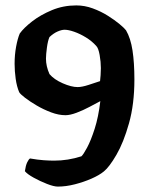

<svg xmlns="http://www.w3.org/2000/svg" viewBox="-20 -585 559 710"><path d="M194 105Q179 105 153.5 95Q128 85 104.5 72Q81 59 72 48Q75 27 80.5 15.5Q86 4 91 1Q120 6 141.5 7.5Q163 9 180 9Q206 9 231 5Q256 1 281 -7Q288 -13 302 -39Q316 -65 330 -108.5Q344 -152 351 -211Q334 -202 310.5 -189.5Q287 -177 263 -168Q239 -159 222 -159Q197 -159 169 -169.5Q141 -180 115.5 -195Q90 -210 72.5 -223.5Q55 -237 51 -244Q42 -265 38 -293.5Q34 -322 34 -349Q34 -382 39.5 -412Q45 -442 53 -461Q68 -482 99 -506Q130 -530 172 -547.5Q214 -565 262 -565Q293 -565 323 -554Q353 -543 378.5 -527Q404 -511 422 -496Q440 -481 446 -473Q463 -444 470 -398.5Q477 -353 477 -291Q477 -200 457 -129Q437 -58 410.5 -12.5Q384 33 364 49Q347 63 318.5 75.5Q290 88 257 96.5Q224 105 194 105ZM267 -263Q283 -263 307.5 -271Q332 -279 350 -285Q351 -294 352 -307Q353 -320 353 -333Q353 -356 348.5 -381.5Q344 -407 336 -415Q320 -433 298 -446.5Q276 -460 254.5 -467.5Q233 -475 219 -475Q208 -475 193 -468.5Q178 -462 163 -448Q157 -435 153.5 -409Q150 -383 150 -368Q150 -340 163 -311Q180 -291 212 -277Q244 -263 267 -263Z"/></svg>

Font: Texturina
Style: Bold
Weight: 700
Designer: Guillermo Torres Carreño
Foundry: Omnibus-Type
Version: Version 1.002; ttfautohint (v1.8.3)